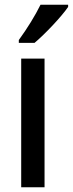

<svg xmlns="http://www.w3.org/2000/svg" viewBox="-20 -786 306 806"><path d="M266 -757V-766H150C128 -721 94 -666 59 -618V-606H125C169 -643 239 -717 266 -757ZM167 0V-540H69V0Z"/></svg>

Font: Noto Sans Armenian Condensed Medium
Style: Regular
Weight: 500
Width: 3
Designer: Monotype Design Team
Foundry: Monotype Imaging Inc.
Version: Version 2.008